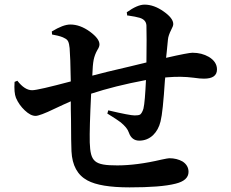

<svg xmlns="http://www.w3.org/2000/svg" viewBox="-20 -797 1000 830"><path d="M540 13C630 13 696 8 739 -3C776 -12 795 -29 795 -54C795 -73 786 -88 769 -99C753 -108 734 -113 712 -113C708 -113 697 -111 678 -107C606 -90 542 -82 487 -82C387 -82 371 -98 368 -181C367 -222 369 -292 374 -392C441 -414 520 -434 611 -451C608 -389 605 -348 600 -327C596 -314 591 -306 586 -302C581 -299 573 -298 562 -298C549 -298 511 -305 448 -320L444 -306C445 -305 447 -304 449 -303C474 -288 491 -276 502 -268C520 -253 532 -239 537 -224C545 -201 560 -189 582 -189C605 -189 625 -197 642 -213C657 -228 668 -247 674 -272C681 -299 687 -358 693 -451C694 -456 694 -459 694 -462L706 -463C742 -466 779 -466 817 -461C836 -458 851 -457 862 -457C899 -457 918 -470 918 -497C918 -519 906 -537 883 -551C862 -563 839 -569 812 -569C801 -569 763 -562 698 -547C699 -554 700 -563 701 -575C703 -599 705 -616 706 -626C707 -638 712 -652 720 -668C726 -679 729 -687 729 -693C729 -710 715 -728 688 -747C660 -767 632 -777 605 -777C584 -777 559 -766 528 -744L530 -730C531 -730 532 -730 533 -730C556 -727 573 -723 584 -720C603 -714 612 -703 613 -687C614 -657 614 -604 613 -527C599 -524 576 -518 543 -510C466 -492 411 -479 379 -470C380 -501 382 -524 385 -539C388 -553 393 -567 401 -581C407 -590 410 -598 410 -605C410 -622 396 -640 369 -660C340 -681 312 -691 284 -691C263 -691 237 -681 204 -661L205 -648C207 -647 210 -647 214 -646C236 -642 251 -637 259 -632C274 -625 278 -616 281 -589C283 -565 285 -517 286 -445C192 -420 136 -407 119 -407C97 -407 76 -421 55 -448L43 -443C41 -412 43 -389 49 -374C58 -353 71 -335 87 -320C104 -304 119 -296 134 -296C145 -296 173 -306 216 -327C244 -340 267 -351 286 -359C286 -340 286 -314 287 -279C287 -212 288 -166 289 -143C292 -82 315 -40 358 -17C395 3 455 13 540 13Z"/></svg>

Font: AllPunType Bold
Style: Regular
Weight: 700
Version: 1.0